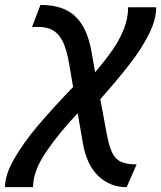

<svg xmlns="http://www.w3.org/2000/svg" viewBox="-47 -520 650 775"><path d="M324.7 -298.3 336.9 -228.5Q377.4 -275.9 405.8 -316.2Q434.1 -356.4 452.1 -400.9Q470.2 -445.3 470.2 -490.7H583.5Q583.5 -439.9 553.2 -380.4Q522.9 -320.8 475.8 -260.3Q428.7 -199.7 357.9 -119.6L378.9 -6.3Q389.6 57.1 402.1 87.9Q414.6 118.7 437.5 131.1Q460.4 143.6 504.4 143.6L464.4 235.4Q396.5 235.4 349.6 190.2Q302.7 145 287.6 58.1L266.6 -63Q190.4 17.6 138.4 94.2Q86.4 170.9 86.4 235.4H-26.9Q-26.9 185.5 10.5 120.6Q47.9 55.7 106.2 -13.2Q164.6 -82 248 -168.9L232.4 -260.7Q223.1 -316.4 208 -349.1Q192.9 -381.8 168.2 -396.7Q143.6 -411.6 105 -411.6Q93.8 -411.6 82 -410.2L116.2 -500Q177.2 -500 219 -480Q260.7 -460 286.9 -415.8Q313 -371.6 324.7 -298.3Z"/></svg>

Font: Lesson One Medium
Style: Italic
Weight: 500
Italic angle: -14°
Designer: But Ko, Victor Gaultney, Annie Olsen, Julie Remington, Don Collingsworth, Eric Hays, Becca Hirsbrunner
Version: Version 1.100